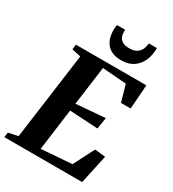

<svg xmlns="http://www.w3.org/2000/svg" viewBox="-244 -1107 1108 1231"><g transform="rotate(30 310.0 -492.0)"><path d="M-13.5 0 -8.5 -36.5 62.5 -51 149.5 -691.5 83 -706 87.5 -743H609L596 -564H524.5L489.5 -686.5L312.5 -700L274 -413.5L489 -431L475.5 -346.5L266.5 -358.5L225.5 -51.5L451.5 -68.5L530.5 -222.5L609 -214L562.5 0ZM388.5 -801Q345.5 -801 318 -814.5Q290.5 -828 275.2 -849.8Q260 -871.5 254.2 -896.8Q248.5 -922 249 -946Q249 -957 250.2 -966.2Q251.5 -975.5 253 -983.5H313Q311 -955.5 318 -935.5Q325 -915.5 343.5 -904.5Q362 -893.5 394.5 -893.5Q430.5 -893.5 450.5 -907.5Q470.5 -921.5 479 -942.5Q487.5 -963.5 488 -983.5H548Q548.5 -930 529.8 -888.8Q511 -847.5 475.5 -824.2Q440 -801 388.5 -801Z"/></g></svg>

Font: Merriweather 72pt ExtraBold
Style: Italic
Weight: 800
Italic angle: -7.8°
Version: Version 2.101